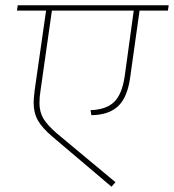

<svg xmlns="http://www.w3.org/2000/svg" viewBox="-20 -701 657 725"><path d="M614 -661H507L472 -412Q462 -335 427 -301Q392 -267 325 -266L322 -285Q381 -287 411 -316Q441 -345 451 -414L485 -661H176L133 -359Q129 -335 129 -312Q129 -279 143.5 -254Q158 -229 195 -197L416 -13L401 4L179 -184Q139 -218 123 -246.5Q107 -275 107 -314Q107 -327 111 -361L154 -661H44L47 -681H617Z"/></svg>

Font: FiraGO Thin
Style: Italic
Weight: 100
Italic angle: -8°
Designer: bBox Type GmbH
Foundry: bBox Type GmbH
Version: Version 1.001